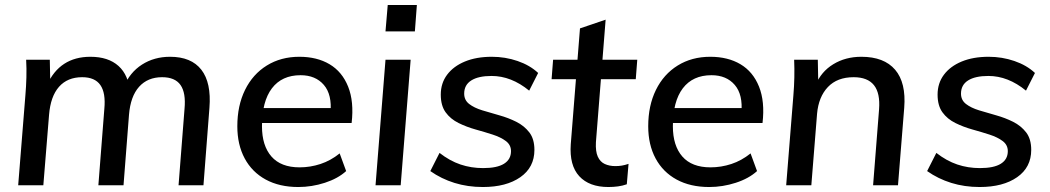

<svg xmlns="http://www.w3.org/2000/svg" viewBox="-20 -744 4215 771"><path d="M53 0 82 -362Q85 -397 86 -433Q87 -469 85 -504H180L182 -402L169 -403Q220 -516 343 -516Q415 -516 456 -479Q497 -442 502 -371L477 -395Q501 -453 550 -484.5Q599 -516 663 -516Q748 -516 788.5 -464Q829 -412 821 -311L797 0H697L721 -307Q727 -371 705 -402.5Q683 -434 631 -434Q573 -434 538.5 -395.5Q504 -357 498 -283L476 0H375L399 -307Q405 -371 383 -402.5Q361 -434 310 -434Q251 -434 217 -395.5Q183 -357 177 -283L154 0Z M1370 -57Q1337 -27 1284.5 -10Q1232 7 1178 7Q1102 7 1047 -23Q992 -53 962.5 -108Q933 -163 933 -237Q933 -320 964 -383Q995 -446 1051.5 -481Q1108 -516 1182 -516Q1253 -516 1303.5 -486Q1354 -456 1378 -396Q1402 -336 1392 -250H1021L1025 -310H1337L1307 -290Q1314 -364 1280.5 -403Q1247 -442 1187 -442Q1112 -442 1072 -389.5Q1032 -337 1032 -237Q1032 -159 1070 -115.5Q1108 -72 1183 -72Q1226 -72 1267 -85.5Q1308 -99 1344 -128Z M1488 0 1528 -504H1629L1589 0ZM1537 -724H1654L1646 -618H1528Z M1919 7Q1858 7 1805 -9.5Q1752 -26 1708 -57L1745 -130Q1786 -98 1829 -83.5Q1872 -69 1920 -69Q1976 -69 2004 -86.5Q2032 -104 2032 -137Q2032 -162 2011.5 -177.5Q1991 -193 1958.5 -203.5Q1926 -214 1890 -224Q1854 -234 1821.5 -250Q1789 -266 1769.5 -293Q1750 -320 1750 -364Q1750 -410 1775.5 -444Q1801 -478 1847 -497Q1893 -516 1955 -516Q2009 -516 2058.5 -499Q2108 -482 2141 -451L2105 -380Q2033 -439 1954 -439Q1901 -439 1872.5 -421Q1844 -403 1844 -368Q1844 -342 1864 -326.5Q1884 -311 1916.5 -301Q1949 -291 1985 -281Q2021 -271 2053 -255Q2085 -239 2105.5 -212.5Q2126 -186 2126 -142Q2126 -72 2069.5 -32.5Q2013 7 1919 7Z M2195 -426 2201 -504H2539L2533 -426ZM2504 -86 2497 -4Q2480 2 2461.5 4.5Q2443 7 2423 7Q2346 7 2306 -36.5Q2266 -80 2272 -165L2309 -630L2412 -665L2373 -173Q2371 -136 2380.5 -115Q2390 -94 2408.5 -85.5Q2427 -77 2451 -77Q2465 -77 2477 -79Q2489 -81 2504 -86Z M3020 -57Q2987 -27 2934.5 -10Q2882 7 2828 7Q2752 7 2697 -23Q2642 -53 2612.5 -108Q2583 -163 2583 -237Q2583 -320 2614 -383Q2645 -446 2701.5 -481Q2758 -516 2832 -516Q2903 -516 2953.5 -486Q3004 -456 3028 -396Q3052 -336 3042 -250H2671L2675 -310H2987L2957 -290Q2964 -364 2930.5 -403Q2897 -442 2837 -442Q2762 -442 2722 -389.5Q2682 -337 2682 -237Q2682 -159 2720 -115.5Q2758 -72 2833 -72Q2876 -72 2917 -85.5Q2958 -99 2994 -128Z M3137 0 3166 -362Q3172 -433 3169 -504H3264L3266 -402H3255Q3277 -456 3326 -486Q3375 -516 3439 -516Q3530 -516 3574.5 -464Q3619 -412 3611 -311L3586 0H3486L3510 -305Q3515 -370 3489.5 -402Q3464 -434 3408 -434Q3342 -434 3304.5 -394.5Q3267 -355 3261 -287L3238 0Z M3914 7Q3853 7 3800 -9.5Q3747 -26 3703 -57L3740 -130Q3781 -98 3824 -83.5Q3867 -69 3915 -69Q3971 -69 3999 -86.5Q4027 -104 4027 -137Q4027 -162 4006.5 -177.5Q3986 -193 3953.5 -203.5Q3921 -214 3885 -224Q3849 -234 3816.5 -250Q3784 -266 3764.5 -293Q3745 -320 3745 -364Q3745 -410 3770.5 -444Q3796 -478 3842 -497Q3888 -516 3950 -516Q4004 -516 4053.5 -499Q4103 -482 4136 -451L4100 -380Q4028 -439 3949 -439Q3896 -439 3867.5 -421Q3839 -403 3839 -368Q3839 -342 3859 -326.5Q3879 -311 3911.5 -301Q3944 -291 3980 -281Q4016 -271 4048 -255Q4080 -239 4100.5 -212.5Q4121 -186 4121 -142Q4121 -72 4064.5 -32.5Q4008 7 3914 7Z"/></svg>

Font: Muli SemiBold
Style: Italic
Weight: 600
Italic angle: -4.541°
Designer: Vernon Adams
Foundry: Vernon Adams
Version: Version 2.100; ttfautohint (v1.8.1.43-b0c9)